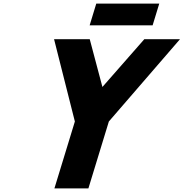

<svg xmlns="http://www.w3.org/2000/svg" viewBox="-20 -1042 1015 1062"><path d="M279.1 -825 394.1 -370 281 0H469L582.1 -370L975.4 -825H778.1L546.5 -561L476.4 -825ZM512.5 -1022 475.9 -902H824.2L860.9 -1022Z"/></svg>

Font: Hussar
Style: BdSuprConOblThree
Weight: 700
Foundry: Cannot Into Space Fonts
Version: Version 2.00